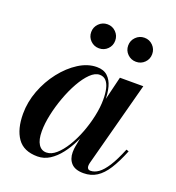

<svg xmlns="http://www.w3.org/2000/svg" viewBox="-125 -772 809 883"><g transform="rotate(20 279.0 -331.0)"><path d="M155.5 10Q88 10 57.5 -33.8Q27 -77.5 27 -152.5Q27 -210 48.2 -266.2Q69.5 -322.5 105.5 -368.5Q141.5 -414.5 185.2 -442.2Q229 -470 273.5 -470Q307 -470 326.2 -452Q345.5 -434 353.5 -404Q361.5 -374 361.5 -338Q361.5 -309.5 355.2 -272.8Q349 -236 336.5 -197Q324 -158 306.2 -121.2Q288.5 -84.5 265.5 -54.8Q242.5 -25 215 -7.5Q187.5 10 155.5 10ZM188 -21Q212 -21 235.5 -41.5Q259 -62 280 -96.2Q301 -130.5 317 -172.5Q333 -214.5 342.2 -257.8Q351.5 -301 351.5 -339Q351.5 -369.5 346.2 -392.2Q341 -415 329 -428Q317 -441 297.5 -441Q275 -441 252 -418.5Q229 -396 208 -358.8Q187 -321.5 170.8 -277Q154.5 -232.5 145 -188Q135.5 -143.5 135.5 -106.5Q135.5 -64.5 149.5 -42.8Q163.5 -21 188 -21ZM381 10Q340 10 321 -10.5Q302 -31 302 -64Q302 -73.5 302.8 -80.5Q303.5 -87.5 304.5 -92.5L318.5 -166.5L343 -244L356.5 -326.5L389 -460H503.5L393 -44.5Q391 -37 391 -28.5Q391 -21.5 395 -16.5Q399 -11.5 408 -11.5Q427 -11.5 446.5 -25.2Q466 -39 486.8 -71.2Q507.5 -103.5 530.5 -159.5L542.5 -155.5Q519.5 -98.5 496.2 -62Q473 -25.5 445.2 -7.8Q417.5 10 381 10ZM433 -554Q408.5 -554 391.2 -571Q374 -588 374 -612.5Q374 -637 391.2 -654.2Q408.5 -671.5 433 -671.5Q457.5 -671.5 474.5 -654.2Q491.5 -637 491.5 -612.5Q491.5 -588 474.5 -571Q457.5 -554 433 -554ZM252 -554Q227.5 -554 210.2 -571Q193 -588 193 -612.5Q193 -637 210.2 -654.2Q227.5 -671.5 252 -671.5Q276.5 -671.5 293.5 -654.2Q310.5 -637 310.5 -612.5Q310.5 -588 293.5 -571Q276.5 -554 252 -554Z"/></g></svg>

Font: Bodoni Moda 18pt SemiBold
Style: Italic
Weight: 600
Italic angle: -13°
Designer: Owen Earl
Foundry: indestructible type
Version: Version 2.005